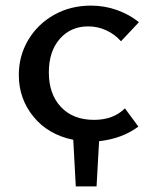

<svg xmlns="http://www.w3.org/2000/svg" viewBox="-20 -497 541 684"><path d="M473 -46Q415 -3 333 6L324 167H250L241 1Q152 -17 99.5 -81Q47 -145 47 -230Q47 -298 80.5 -354.5Q114 -411 172.5 -444Q231 -477 304 -477Q352 -477 396 -461.5Q440 -446 475 -418L411 -350Q389 -375 358.5 -389Q328 -403 294 -403Q232 -403 193 -358.5Q154 -314 154 -239Q154 -162 197 -116Q240 -70 315 -70Q384 -70 425 -111Z"/></svg>

Font: Ysabeau SC Semibold
Style: Regular
Weight: 600
Designer: Christian Thalmann (Catharsis Fonts)
Version: Version 0.003